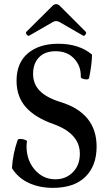

<svg xmlns="http://www.w3.org/2000/svg" viewBox="-20 -885 523 918"><path d="M120.1 -714.8Q114.3 -711.4 107.9 -719.5Q101.6 -727.5 106 -732.9L228 -854Q237.8 -865.2 248 -865.2Q259.3 -865.2 269 -854L390.1 -732.9Q394.5 -728 388.4 -719.5Q382.3 -710.9 377 -714.8L264.2 -779.8Q256.8 -784.2 248 -784.2Q240.2 -784.2 232.9 -779.8ZM232.9 13.2Q167.5 13.2 116.7 -10.7Q65.9 -34.7 37.1 -81.1Q41.5 -151.4 64.9 -216.8Q67.4 -220.7 77.6 -220.7Q87.9 -220.7 98.9 -216.8Q109.9 -212.9 108.9 -209Q106.9 -195.3 106.9 -185.1Q106.9 -118.7 146.5 -73.2Q186 -27.8 245.1 -27.8Q294.9 -27.8 328.4 -61.5Q361.8 -95.2 361.8 -149.9Q361.8 -245.6 237.8 -291Q148.9 -321.8 104 -372.1Q59.1 -422.4 59.1 -499Q59.1 -584 113 -629.9Q167 -675.8 258.8 -675.8Q358.4 -675.8 419.9 -624Q419.9 -580.1 405.8 -511.2Q403.8 -502.9 384.5 -506.3Q365.2 -509.8 366.2 -518.1Q367.7 -569.3 334.5 -604.7Q301.3 -640.1 246.1 -640.1Q194.3 -640.1 166.3 -610.6Q138.2 -581.1 138.2 -532.2Q138.2 -482.9 170.7 -450.2Q203.1 -417.5 270 -397Q441.9 -343.8 441.9 -184.1Q441.9 -92.3 388.2 -39.6Q334.5 13.2 232.9 13.2Z"/></svg>

Font: Junicode SmCond Medium
Style: Regular
Weight: 500
Width: 4
Designer: Peter S. Baker
Version: Version 2.206